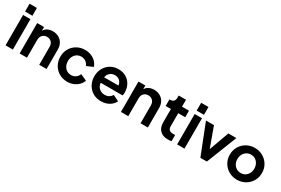

<svg xmlns="http://www.w3.org/2000/svg" viewBox="87 -1854 4357 2976"><g transform="rotate(30 2265.5 -366.5)"><path d="M61 -605H192V-745H61ZM61 0H192V-544H61Z M313 0H444V-319Q444 -372 474.5 -404Q505 -436 554 -436Q603 -436 633.5 -404.5Q664 -373 664 -319V0H795V-350Q795 -411 769 -457.5Q743 -504 696.5 -530Q650 -556 590 -556Q539 -556 498.5 -536Q458 -516 436 -477V-544H313Z M1168 12Q1227 12 1277 -8.5Q1327 -29 1363 -65.5Q1399 -102 1415 -148L1300 -200Q1284 -157 1249.5 -132.5Q1215 -108 1168 -108Q1125 -108 1091.5 -129Q1058 -150 1039 -187.5Q1020 -225 1020 -272Q1020 -320 1039 -357Q1058 -394 1091.5 -415Q1125 -436 1168 -436Q1215 -436 1249.5 -411Q1284 -386 1300 -345L1415 -395Q1398 -443 1362 -479.5Q1326 -516 1276 -536Q1226 -556 1168 -556Q1087 -556 1022.5 -519Q958 -482 921 -418Q884 -354 884 -273Q884 -192 921 -127.5Q958 -63 1022.5 -25.5Q1087 12 1168 12Z M1772 12Q1855 12 1917.5 -25.5Q1980 -63 2005 -121L1899 -173Q1881 -142 1849.5 -122.5Q1818 -103 1773 -103Q1714 -103 1674 -139Q1634 -175 1628 -235H2020Q2024 -246 2025.5 -260.5Q2027 -275 2027 -290Q2027 -363 1996 -423Q1965 -483 1906 -519.5Q1847 -556 1762 -556Q1686 -556 1624.5 -519Q1563 -482 1527.5 -418.5Q1492 -355 1492 -273Q1492 -194 1527 -129Q1562 -64 1625 -26Q1688 12 1772 12ZM1762 -448Q1814 -448 1848.5 -416.5Q1883 -385 1887 -335H1631Q1642 -389 1677.5 -418.5Q1713 -448 1762 -448Z M2126 0H2257V-319Q2257 -372 2287.5 -404Q2318 -436 2367 -436Q2416 -436 2446.5 -404.5Q2477 -373 2477 -319V0H2608V-350Q2608 -411 2582 -457.5Q2556 -504 2509.5 -530Q2463 -556 2403 -556Q2352 -556 2311.5 -536Q2271 -516 2249 -477V-544H2126Z M2967 6Q3000 6 3032 1V-112Q3013 -109 2997 -109Q2949 -109 2927 -131Q2905 -153 2905 -194V-427H3030V-544H2905V-668H2774V-626Q2774 -586 2752 -565Q2730 -544 2690 -544H2680V-427H2774V-187Q2774 -96 2824.5 -45Q2875 6 2967 6Z M3132 -605H3263V-745H3132ZM3132 0H3263V-544H3132Z M3548 0H3664L3878 -544H3735L3606 -189L3477 -544H3334Z M4206 12Q4285 12 4350 -24.5Q4415 -61 4454 -125.5Q4493 -190 4493 -272Q4493 -354 4454.5 -418Q4416 -482 4351 -519Q4286 -556 4206 -556Q4125 -556 4060 -519Q3995 -482 3956.5 -418Q3918 -354 3918 -272Q3918 -190 3956.5 -126Q3995 -62 4060.5 -25Q4126 12 4206 12ZM4206 -108Q4162 -108 4127.5 -129Q4093 -150 4073.5 -187.5Q4054 -225 4054 -272Q4054 -319 4073.5 -356Q4093 -393 4127.5 -414.5Q4162 -436 4206 -436Q4250 -436 4283.5 -414.5Q4317 -393 4336.5 -356Q4356 -319 4356 -272Q4356 -225 4336.5 -187.5Q4317 -150 4283.5 -129Q4250 -108 4206 -108Z"/></g></svg>

Font: Plus Jakarta Sans
Style: Bold
Weight: 700
Designer: Gumpita Rahayu
Foundry: Tokotype
Version: Version 2.004; ttfautohint (v1.8.3)